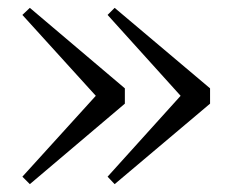

<svg xmlns="http://www.w3.org/2000/svg" viewBox="-20 -519 580 489"><path d="M272 -499 254 -481 440 -275 254 -69 272 -50 515 -255V-294ZM56 -499 37 -481 224 -275 37 -69 56 -50 298 -255V-294Z"/></svg>

Font: Harano Aji Mincho KR
Style: Regular
Weight: 400
Foundry: Masamichi Hosoda
Version: HaranoAjiMinchoKR-Regular version 20230610;ttx 4.39.4